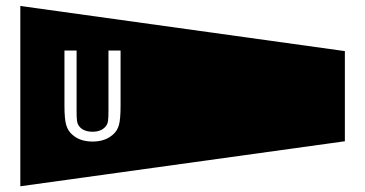

<svg xmlns="http://www.w3.org/2000/svg" viewBox="-20 -716 1236 650"><path d="M1147.5 -543V-237.8L48.8 -85.4V-695.8ZM198.2 -358.4Q198.2 -313 204.1 -293Q210 -272.9 224.1 -260.7Q237.3 -248.5 254.6 -242.7Q272 -236.8 293.5 -236.8Q314.9 -236.8 332 -242.7Q349.1 -248.5 362.8 -260.7Q377 -272.9 382.6 -292.7Q388.2 -312.5 388.2 -358.4V-544.9H347.2V-339.4Q347.2 -317.9 345.9 -308.3Q344.7 -298.8 341.8 -293.9Q335 -282.2 322.8 -276.1Q310.5 -270 293.5 -270Q275.9 -270 263.4 -276.1Q251 -282.2 244.6 -293.9Q241.7 -298.8 240.5 -308.3Q239.3 -317.9 239.3 -339.8V-544.9H198.2Z"/></svg>

Font: BabelStone Maritime
Style: Regular
Weight: 400
Designer: Andrew West
Foundry: BabelStone
Version: Version 0.001;February 23, 2018